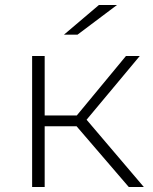

<svg xmlns="http://www.w3.org/2000/svg" viewBox="-20 -745 608 765"><path d="M493 0 285 -242H158V0H108V-522H158V-285H286L482 -522H537L325 -268L553 0ZM235 -607 374 -725H446L289 -607Z"/></svg>

Font: Montserrat Light
Style: Regular
Weight: 300
Designer: Julieta Ulanovsky
Foundry: Julieta Ulanovsky
Version: Version 9.000; ttfautohint (v1.8.4.7-5d5b)